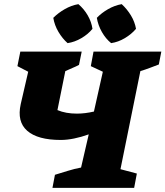

<svg xmlns="http://www.w3.org/2000/svg" viewBox="-20 -906 798 926"><path d="M233 0 245 -63Q275 -72 307 -82Q339 -92 371 -98L408 -258Q372 -245 337.5 -238Q303 -231 273 -231Q162 -231 111.5 -275Q61 -319 80 -404L116 -560L64 -587L78 -657H374L361 -593Q346 -585 330 -578.5Q314 -572 295 -563L257 -375Q297 -358 351 -358Q390 -358 433 -368L476 -560L418 -587L431 -657H758L746 -595Q725 -587 702.5 -578.5Q680 -570 657 -563L561 -90L640 -69L627 0ZM358 -886Q385 -863 403 -832Q421 -801 426 -767Q405 -741 372.5 -722Q340 -703 306 -698Q281 -720 262 -752Q243 -784 237 -820Q261 -844 292.5 -862Q324 -880 358 -886ZM567 -886Q593 -862 611.5 -831.5Q630 -801 636 -767Q614 -741 582 -722Q550 -703 516 -698Q490 -719 471.5 -751.5Q453 -784 447 -820Q470 -844 501.5 -862Q533 -880 567 -886Z"/></svg>

Font: Piazzolla ExtraBold
Style: Italic
Weight: 800
Italic angle: -11.3°
Designer: Juan Pablo del Peral
Foundry: Huerta Tipografica
Version: Version 1.330